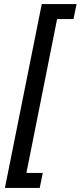

<svg xmlns="http://www.w3.org/2000/svg" viewBox="-20 -780 394 938"><path d="M4 138 184 -760H354L339 -687H259L109 65H189L174 138Z"/></svg>

Font: IBM Plex Sans Condensed Medium
Style: Italic
Weight: 500
Width: 3
Italic angle: -11°
Designer: Mike Abbink, Paul van der Laan, Pieter van Rosmalen
Foundry: Bold Monday
Version: Version 1.3